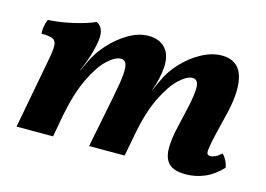

<svg xmlns="http://www.w3.org/2000/svg" viewBox="-71 -597 1021 736"><g transform="rotate(15 439.5 -229.0)"><path d="M711 9Q664 9 644 -11Q624 -31 623.5 -69.5Q623 -108 636 -162L650 -223Q667 -295 665.5 -325Q664 -355 642 -355Q620 -355 589.5 -326.5Q559 -298 530 -239Q501 -180 484 -89L467 0H326L367 -207Q379 -266 381.5 -298Q384 -330 378 -342.5Q372 -355 358 -355Q335 -355 304.5 -326.5Q274 -298 245.5 -238.5Q217 -179 199 -88L183 0H38L90 -276Q98 -317 97.5 -336.5Q97 -356 83.5 -362.5Q70 -369 38 -369Q37 -382 39.5 -397.5Q42 -413 48 -426Q91 -428 143 -439.5Q195 -451 231 -467Q263 -452 257 -402Q252 -369 242.5 -338Q233 -307 217 -271H218L237 -311Q255 -350 287.5 -385.5Q320 -421 359.5 -444Q399 -467 438 -467Q482 -467 506 -439.5Q530 -412 525 -359Q523 -340 518.5 -318.5Q514 -297 504 -271H505L522 -308Q540 -350 574 -386.5Q608 -423 649 -445Q690 -467 728 -467Q791 -467 809.5 -413.5Q828 -360 806 -264L783 -169Q774 -130 771.5 -111.5Q769 -93 772.5 -88Q776 -83 784 -83Q793 -83 803 -87.5Q813 -92 828 -105Q837 -96 844 -82.5Q851 -69 853 -55Q821 -21 785 -6Q749 9 711 9Z"/></g></svg>

Font: Vollkorn
Style: Bold Italic
Weight: 700
Italic angle: -11°
Designer: Friedrich Althausen
Foundry: Friedrich Althausen
Version: Version 5.000; ttfautohint (v1.8.3)